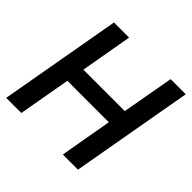

<svg xmlns="http://www.w3.org/2000/svg" viewBox="-187 -947 1131 1131"><g transform="rotate(45 378.0 -381.5)"><path d="M138 0H12L147 -763H273L216 -439H561L619 -763H745L610 0H484L541 -326H196Z"/></g></svg>

Font: Open Sauce Sans SemiBold Italic
Style: Regular
Weight: 600
Italic angle: -10°
Designer: Alfredo Marco Pradil
Foundry: Creative Sauce Fz LLC
Version: Version 1.477